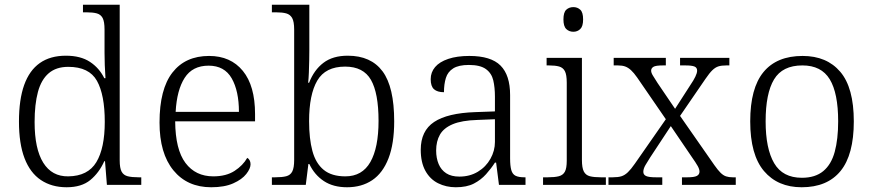

<svg xmlns="http://www.w3.org/2000/svg" viewBox="-20 -780 3681 810"><path d="M261 10Q198 10 152.5 -20.5Q107 -51 83.5 -112.5Q60 -174 60 -267Q60 -360 82 -421.5Q104 -483 148 -514Q192 -545 258 -545Q320 -545 359.5 -519Q399 -493 420 -450H425Q423 -477 422 -505.5Q421 -534 421 -557V-655Q421 -689 413 -704Q405 -719 388.5 -723.5Q372 -728 346 -728H330V-760H485V-103Q485 -71 493 -56Q501 -41 518.5 -36.5Q536 -32 565 -32H576V0H431L423 -100H420Q398 -51 361 -20.5Q324 10 261 10ZM268 -36Q351 -37 386.5 -96Q422 -155 422 -266Q422 -380 389 -439Q356 -498 268 -498Q217 -498 185.5 -471Q154 -444 140 -392Q126 -340 126 -265Q126 -152 162.5 -93.5Q199 -35 268 -36Z M871 10Q770 10 711.5 -61.5Q653 -133 653 -263Q653 -404 707.5 -474Q762 -544 862 -544Q953 -544 1004.5 -481Q1056 -418 1056 -299V-268H719Q720 -149 762.5 -92.5Q805 -36 880 -36Q934 -36 969.5 -59Q1005 -82 1023 -114Q1029 -111 1033 -104Q1037 -97 1037 -87Q1037 -69 1019 -46Q1001 -23 964 -6.5Q927 10 871 10ZM988 -308Q988 -396 957.5 -449.5Q927 -503 860 -503Q792 -503 759 -451.5Q726 -400 721 -308Z M1444 10Q1386 10 1346.5 -16Q1307 -42 1285 -88H1281L1270 0H1127V-32H1141Q1170 -32 1187.5 -36.5Q1205 -41 1213 -56.5Q1221 -72 1221 -105V-655Q1221 -689 1212.5 -704Q1204 -719 1187.5 -723.5Q1171 -728 1145 -728H1127V-760H1285V-569Q1285 -551 1284.5 -525Q1284 -499 1283 -473.5Q1282 -448 1280 -431H1284Q1305 -485 1344.5 -515Q1384 -545 1447 -545Q1545 -545 1594 -479Q1643 -413 1643 -268Q1643 -174 1619 -112Q1595 -50 1550.5 -20Q1506 10 1444 10ZM1437 -36Q1508 -36 1542.5 -96.5Q1577 -157 1577 -270Q1577 -387 1545 -443Q1513 -499 1436 -499Q1353 -499 1318.5 -440Q1284 -381 1284 -269Q1284 -195 1298 -143Q1312 -91 1345.5 -63.5Q1379 -36 1437 -36Z M1903 10Q1862 10 1828 -7Q1794 -24 1774.5 -59.5Q1755 -95 1755 -148Q1755 -228 1811.5 -265.5Q1868 -303 1985 -307L2068 -310V-372Q2068 -411 2061 -441Q2054 -471 2030 -488.5Q2006 -506 1958 -506Q1915 -506 1892 -491.5Q1869 -477 1861 -451Q1853 -425 1853 -391Q1825 -391 1811 -403.5Q1797 -416 1797 -446Q1797 -475 1815.5 -497Q1834 -519 1871 -531.5Q1908 -544 1960 -544Q2051 -544 2091.5 -503.5Q2132 -463 2132 -379V-112Q2132 -80 2137 -62.5Q2142 -45 2155 -38.5Q2168 -32 2193 -32H2197V0H2085L2073 -94H2068Q2052 -69 2030.5 -45Q2009 -21 1979 -5.5Q1949 10 1903 10ZM1918 -35Q1962 -35 1996 -55.5Q2030 -76 2049 -110Q2068 -144 2068 -181V-277L1994 -274Q1928 -272 1890 -256Q1852 -240 1836 -212Q1820 -184 1820 -145Q1820 -113 1830.5 -88Q1841 -63 1862.5 -49Q1884 -35 1918 -35Z M2271 0V-32H2291Q2320 -32 2337.5 -36.5Q2355 -41 2363 -55.5Q2371 -70 2371 -102V-431Q2371 -465 2363 -480Q2355 -495 2338.5 -499.5Q2322 -504 2296 -504H2286V-536H2435V-105Q2435 -72 2443 -56.5Q2451 -41 2468.5 -36.5Q2486 -32 2515 -32H2536V0ZM2399 -646Q2381 -646 2369 -657.5Q2357 -669 2357 -698Q2357 -728 2369 -739Q2381 -750 2399 -750Q2416 -750 2428 -739Q2440 -728 2440 -698Q2440 -669 2428 -657.5Q2416 -646 2399 -646Z M2547 0V-32H2565Q2588 -32 2602 -36.5Q2616 -41 2629 -53.5Q2642 -66 2658 -89L2789 -277L2668 -453Q2654 -473 2642 -484Q2630 -495 2617.5 -499.5Q2605 -504 2587 -504H2569V-536H2789V-504H2777Q2746 -504 2736.5 -498Q2727 -492 2727 -482Q2727 -473 2734.5 -461Q2742 -449 2754 -430L2828 -321L2893 -422Q2906 -441 2913.5 -456.5Q2921 -472 2921 -482Q2921 -495 2909.5 -499.5Q2898 -504 2872 -504H2849V-536H3057V-504H3044Q3024 -504 3011 -500Q2998 -496 2985.5 -484Q2973 -472 2956 -447L2849 -291L2994 -83Q3008 -63 3019.5 -51.5Q3031 -40 3043 -36Q3055 -32 3071 -32H3084V0H2857V-32H2880Q2909 -32 2920 -38Q2931 -44 2931 -56Q2931 -66 2923.5 -79.5Q2916 -93 2897 -120L2810 -248L2723 -116Q2712 -99 2703 -83.5Q2694 -68 2694 -55Q2694 -43 2705.5 -37.5Q2717 -32 2747 -32H2774V0Z M3362 10Q3261 10 3203 -58.5Q3145 -127 3145 -268Q3145 -408 3201 -476Q3257 -544 3366 -544Q3468 -544 3525 -477Q3582 -410 3582 -268Q3582 -127 3526 -58.5Q3470 10 3362 10ZM3363 -30Q3419 -30 3453 -58Q3487 -86 3501.5 -139.5Q3516 -193 3516 -268Q3516 -387 3480.5 -445.5Q3445 -504 3365 -504Q3281 -504 3245.5 -445Q3210 -386 3210 -268Q3210 -153 3246 -91.5Q3282 -30 3363 -30Z"/></svg>

Font: Noto Serif Hebrew Light
Style: Regular
Weight: 300
Version: Version 2.003